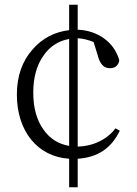

<svg xmlns="http://www.w3.org/2000/svg" viewBox="-20 -737 576 808"><path d="M307 51V-69C390 -74 449 -113 484 -187L466 -197C447 -172 423 -153 394 -140C367 -127 338 -121 307 -120V-576C330 -575 352 -569 374 -560L391 -505C400 -468 417 -450 442 -450C465 -450 478 -461 482 -483C462 -558 392 -609 307 -612V-717H271V-610C210 -603 158 -576 117 -529C73 -479 51 -416 51 -339C51 -184 139 -77 271 -69V51ZM271 -123C225 -131 189 -154 162 -193C134 -233 120 -284 120 -347C120 -410 134 -462 163 -503C190 -542 226 -565 271 -573Z"/></svg>

Font: AllPunType Light
Style: Regular
Weight: 300
Version: 1.0